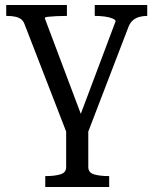

<svg xmlns="http://www.w3.org/2000/svg" viewBox="-20 -529 617 772"><path d="M335 0H246L79 -431Q74 -445 64.5 -452Q55 -459 40.5 -462Q26 -465 7 -465H5V-509H249V-465H247Q226 -465 206 -464Q186 -463 173 -461.5Q160 -460 160 -456L311 -55L298 -53L445 -444Q444 -450 431.5 -455Q419 -460 401 -462.5Q383 -465 363 -465H361V-509H572V-465H570Q555 -465 540.5 -461Q526 -457 515 -448Q504 -439 497 -422ZM246 0H335V143Q335 165 358 172Q381 179 417 179H419V223H162V179H164Q200 179 223 172Q246 165 246 143Z"/></svg>

Font: Roboto Serif 28pt
Style: Regular
Weight: 400
Designer: Greg Gazdowicz
Foundry: Commercial Type
Version: Version 1.008